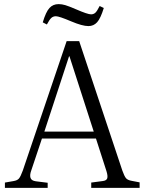

<svg xmlns="http://www.w3.org/2000/svg" viewBox="-20 -914 704 934"><path d="M410.2 -787.1Q380.4 -787.1 326.2 -810.1Q267.6 -835 252 -835Q238.8 -835 229.7 -826.9Q220.7 -818.8 208 -794.9L188 -805.2Q203.1 -856 220.5 -875Q237.8 -894 265.1 -894Q280.8 -894 297.9 -888.9Q314.9 -883.8 349.1 -869.1Q406.2 -844.2 422.9 -844.2Q435.1 -844.2 443.6 -851.8Q452.1 -859.4 464.8 -884.8L484.9 -875Q469.2 -824.2 452.4 -805.7Q435.5 -787.1 410.2 -787.1ZM3.9 0V-25.9L45.9 -33.2Q64 -36.1 72 -45.4Q80.1 -54.7 90.8 -84L304.2 -713.9H365.2L575.2 -84Q585 -56.6 593 -47.1Q601.1 -37.6 621.1 -34.2L659.2 -26.9V0H423.8V-25.9L479 -33.2Q497.6 -35.2 501.5 -46.1Q505.4 -57.1 498 -81.1L446.8 -240.2H184.1L131.8 -84Q124 -62.5 128.4 -48.8Q132.8 -35.2 153.8 -32.2L211.9 -24.9V0ZM195.8 -273.9H436L317.9 -640.1H315.9Z"/></svg>

Font: Literata Light
Style: Regular
Weight: 300
Designer: Latin by Veronika Burian and Jose Scaglione. Greek by Irene Vlachou. Cyrillic by Vera Evstafieva.
Foundry: TypeTogether
Version: Version 3.021